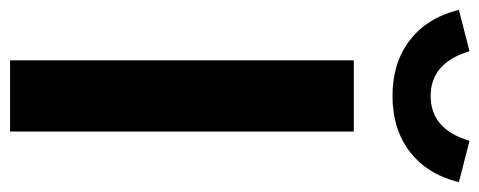

<svg xmlns="http://www.w3.org/2000/svg" viewBox="-352 -664 976 391"><g transform="rotate(90 136.5 -468.0)"><path d="M63.4 0V-700H208.4V0ZM136 -778.8Q68.2 -778.8 22.3 -814.2Q-23.6 -849.6 -39.4 -914L44.8 -935.6Q68.6 -856.5 136 -856.5Q169.7 -856.5 192.7 -876.3Q215.6 -896.2 227.3 -935.6L311.5 -914Q295.6 -849.6 249.6 -814.2Q203.6 -778.8 136 -778.8Z"/></g></svg>

Font: Red Hat Display
Style: Regular
Weight: 300
Designer: Pentagram, MCKL
Foundry: Pentagram, MCKL
Version: Version 1.023